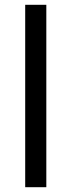

<svg xmlns="http://www.w3.org/2000/svg" viewBox="-20 -780 298 800"><path d="M173 0H85V-760H173Z"/></svg>

Font: Noto Sans
Style: Regular
Weight: 400
Designer: Monotype Design Team
Foundry: Monotype Imaging Inc.
Version: Version 1.902